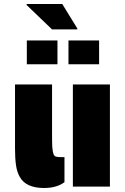

<svg xmlns="http://www.w3.org/2000/svg" viewBox="-20 -932 626 959"><path d="M79 -48Q65 -72 60 -106.5Q55 -141 55 -191V-510H240V-269Q240 -216 241 -199Q243 -174 247 -163Q251 -152 260 -149.5Q269 -147 292 -147H302V-22Q263 7 200 7Q110 7 79 -48ZM344 -510H529V0H344ZM113 -907V-912H291L366 -790V-785H240ZM114 -730H267V-611H114ZM322 -730H475V-611H322Z"/></svg>

Font: Saira Stencil
Style: Regular
Weight: 400
Designer: Hector Gatti with collaboration of the Omnibus-Type team
Foundry: Omnibus-Type
Version: Version 1.003